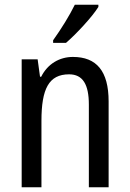

<svg xmlns="http://www.w3.org/2000/svg" viewBox="-20 -786 545 806"><path d="M393 -757V-766H294C272 -721 238 -666 203 -617V-606H257C299 -642 368 -716 393 -757ZM286 -547C230 -547 180 -518 153 -464H148L138 -537H71V0H154V-279C154 -413 185 -474 270 -474C328 -474 353 -431 353 -347V0H436V-360C436 -488 385 -547 286 -547Z"/></svg>

Font: Noto Sans Gurmukhi UI Condensed
Style: Regular
Weight: 400
Width: 3
Designer: Jelle Bosma - Monotype Design Team
Foundry: Monotype Imaging Inc.
Version: Version 2.004